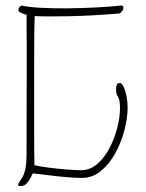

<svg xmlns="http://www.w3.org/2000/svg" viewBox="-20 -624 517 680"><path d="M45 -588Q45 -590 46 -593Q47 -596 49 -598.5Q51 -601 53.5 -603Q56 -605 59 -604Q80 -599 123 -596.5Q166 -594 217.5 -594.5Q269 -595 318.5 -597.5Q368 -600 403 -604Q409 -605 413 -603.5Q417 -602 417 -597Q417 -594 416 -591Q415 -588 412.5 -584.5Q410 -581 407 -578.5Q404 -576 400 -576Q302 -568 222.5 -566.5Q143 -565 103 -567Q102 -552 101.5 -508Q101 -464 101 -403Q101 -342 101 -275.5Q101 -209 101 -146.5Q101 -84 102 -39Q122 -34 154.5 -30Q187 -26 219 -23.5Q251 -21 266 -21Q298 -21 323.5 -42.5Q349 -64 367 -98Q385 -132 395 -170Q405 -208 405 -241Q405 -270 398 -281Q391 -292 391 -305Q391 -313 392 -318Q393 -323 394.5 -325.5Q396 -328 398.5 -329Q401 -330 405 -330Q411 -330 417.5 -317Q424 -304 428 -284Q432 -264 432 -243Q432 -207 421 -164Q410 -121 389 -82.5Q368 -44 338 -19Q308 6 270 6Q244 6 211 3Q178 0 147 -4Q116 -8 96 -10Q89 7 81.5 17Q74 27 70 30Q66 33 58.5 34.5Q51 36 46.5 34Q42 32 46 25Q54 13 60 2.5Q66 -8 70 -26.5Q74 -45 74 -80Q74 -199 74.5 -326.5Q75 -454 74 -572Q62 -574 53.5 -579Q45 -584 45 -588Z"/></svg>

Font: Noto Rashi Hebrew Thin
Style: Regular
Weight: 250
Version: Version 1.006